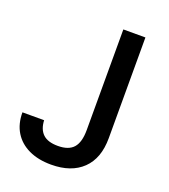

<svg xmlns="http://www.w3.org/2000/svg" viewBox="-132 -802 797 907"><g transform="rotate(20 266.5 -348.5)"><path d="M443 -707V-201Q443 -99 386.5 -44.5Q330 10 229 10Q164 10 116.5 -12.5Q69 -35 43.5 -76.5Q18 -118 18 -176H127Q129 -131 153.5 -107.5Q178 -84 229 -84Q283 -84 307.5 -112Q332 -140 332 -201V-707Z"/></g></svg>

Font: 42dot Sans Light SemiBold
Style: Regular
Weight: 600
Version: Version 1.000